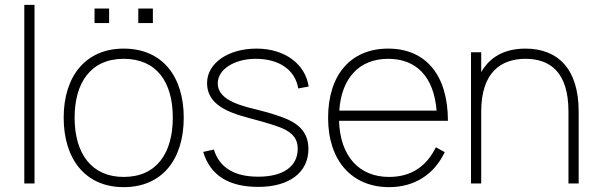

<svg xmlns="http://www.w3.org/2000/svg" viewBox="-20 -755 2461 790"><path d="M122 0V-735H80V0Z M549 -660H609V-720H549ZM369 -660H429V-720H369ZM489 15C648 15 736 -100 736 -271C736 -438 650 -555 489 -555C332 -555 242 -441 242 -271C242 -103 329 15 489 15ZM489 -27C356 -27 287 -124 287 -271C287 -413 352 -513 489 -513C624 -513 691 -418 691 -271C691 -126 625 -27 489 -27Z M1043 14C1170.5 14 1249 -45.5 1249 -142C1249 -197 1223.5 -236 1165 -263C1138.5 -275 1096 -289 1050.5 -300.5C986 -317 876 -337.5 876 -412C876 -470.5 945.5 -513 1032.5 -513C1129 -513 1195 -467 1207 -391L1250 -399C1236 -492.5 1151 -555 1035.5 -555C918 -555 832 -494.5 832 -413.5C832 -308.5 951.5 -284 1039 -260C1080 -249 1117.5 -237 1138.5 -228.5C1189.5 -207 1205 -179 1205 -143C1205 -70 1145 -28 1043 -28C945.5 -28 883.5 -64 860 -139.5L816 -130C846 -31.5 923 14 1043 14Z M1581 -27C1457.5 -27 1379.5 -112 1375 -258H1823C1823 -445.5 1732.5 -555 1577 -555C1423.5 -555 1330 -447.5 1330 -270C1330 -93.5 1428 15 1581 15C1684.5 15 1765.5 -36 1810 -129L1773.5 -149C1736 -73 1674.5 -27 1581 -27ZM1376 -300C1385 -434 1458.5 -513 1577 -513C1694.5 -513 1765 -438 1776.5 -300Z M2319 0H2361V-296C2361 -474.5 2273 -555 2142 -555C2032 -555 1983.5 -499 1960 -458.5V-540H1918V0H1960V-296C1960 -458 2042 -513 2142 -513C2243.5 -513 2319 -458 2319 -296Z"/></svg>

Font: Vela Sans ExtLt
Style: Regular
Weight: 200
Designer: Principal design: Mikhail Sharanda - project Manrope.
Design modification: Ravid Balaliev
Foundry: Mikhail Sharanda
Version: Version 1.001